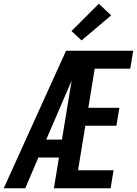

<svg xmlns="http://www.w3.org/2000/svg" viewBox="-39 -1006 732 1026"><path d="M-19 0 314 -735H673L657 -639H467L433 -430H599L583 -334H417L378 -96H568L552 0H249L276 -164H166L96 0ZM208 -260H292L344 -576Q335 -554 325.5 -532.5Q316 -511 307 -490ZM397 -790 343 -840 489 -986 555 -924Z"/></svg>

Font: Iosevka Custom
Style: Bold Italic
Weight: 700
Italic angle: -9°
Designer: Belleve Invis
Foundry: Belleve Invis
Version: Version 30.3.1; ttfautohint (v1.8.3)